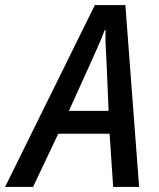

<svg xmlns="http://www.w3.org/2000/svg" viewBox="-80 -735 624 755"><path d="M-60 0 293 -715H413L467 0H365L351 -209H149L50 0ZM191 -299H347L339 -489Q337 -521 335.5 -554.5Q334 -588 335 -617H332Q310 -560 277 -489Z"/></svg>

Font: Noto Sans SemiCondensed Medium
Style: Italic
Weight: 500
Width: 4
Italic angle: -12°
Designer: Monotype Design Team
Foundry: Monotype Imaging Inc.
Version: Version 2.013; ttfautohint (v1.8.4.7-5d5b)